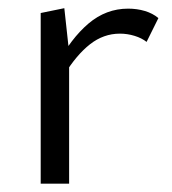

<svg xmlns="http://www.w3.org/2000/svg" viewBox="-20 -440 413 460"><path d="M77.5 0V-408.8L134.1 -420.4L145.6 -314.8V0ZM133.6 -260.4 117 -285.4Q149.8 -347.6 191.9 -383.5Q234.1 -419.3 287 -419.3Q308.1 -419.3 327 -413.7Q346 -408 359.5 -396.7L331.2 -339.6Q319.6 -348.8 302.4 -354.1Q285.1 -359.4 267.3 -359.4Q228.1 -359.4 195.6 -333.9Q163 -308.3 133.6 -260.4Z"/></svg>

Font: Ysabeau
Style: Bold
Weight: 700
Designer: Christian Thalmann (Catharsis Fonts)
Version: Version 2.000;gftools[0.9.27.dev2+g8671c4b]